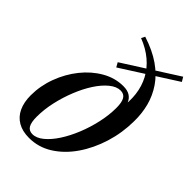

<svg xmlns="http://www.w3.org/2000/svg" viewBox="-220 -829 932 932"><g transform="rotate(45 246.0 -363.0)"><path d="M385 -400.5 371.5 -404Q381.5 -458.5 375.5 -506.5Q369.5 -554.5 348.2 -594.5Q327 -634.5 290.2 -665.5Q253.5 -696.5 202 -716.5L211.5 -735.5Q283 -712.5 331.8 -678.5Q380.5 -644.5 409.8 -601.5Q439 -558.5 451.8 -509.2Q464.5 -460 463.5 -407.5Q463 -327.5 439.8 -252.5Q416.5 -177.5 375.5 -118Q334.5 -58.5 279.5 -23.8Q224.5 11 160 11Q114.5 11 83 -7.2Q51.5 -25.5 35.5 -59.8Q19.5 -94 19.5 -141.5Q19.5 -206.5 42.8 -269Q66 -331.5 106 -381.5Q146 -431.5 197.8 -461.2Q249.5 -491 306.5 -491Q334.5 -491 352 -480Q369.5 -469 377.5 -448.5Q385.5 -428 385 -400.5ZM158.5 -13.5Q186 -13.5 214.2 -36.8Q242.5 -60 268 -99.2Q293.5 -138.5 313.5 -187.8Q333.5 -237 345.2 -290Q357 -343 357 -392Q357 -430.5 346.2 -448.5Q335.5 -466.5 312 -466.5Q284.5 -466.5 256 -443.2Q227.5 -420 202 -380.8Q176.5 -341.5 156.8 -292.2Q137 -243 125.2 -190.2Q113.5 -137.5 113.5 -88Q113.5 -49.5 124.2 -31.5Q135 -13.5 158.5 -13.5ZM217.5 -530.5 204.5 -553.5 479 -728.5 492.5 -706Z"/></g></svg>

Font: Newsreader 60pt Medium
Style: Italic
Weight: 500
Italic angle: -17°
Designer: Hugues Gentile
Foundry: Production Type
Version: Version 1.003